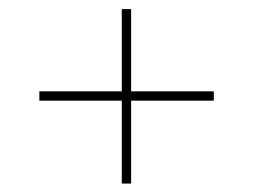

<svg xmlns="http://www.w3.org/2000/svg" viewBox="-20 -602 570 432"><path d="M68.5 -375.5V-396.5H461V-375.5ZM254 -189V-581.5H275V-189Z"/></svg>

Font: Bodoni Moda 48pt Black
Style: Regular
Weight: 900
Designer: Owen Earl
Foundry: indestructible type
Version: Version 2.004